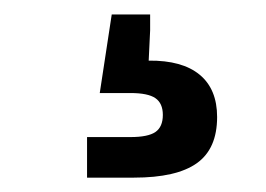

<svg xmlns="http://www.w3.org/2000/svg" viewBox="-20 -42 368 266"><path d="M100.6 204.1V147.9H160.6Q185.1 147.9 195.3 140.9Q205.6 133.8 205.6 117.2Q205.6 101.1 195.3 94Q185.1 86.9 160.6 86.9H118.2L134.8 -22H188V0L186 42Q232.4 41.5 256.6 61.5Q280.8 81.5 280.8 120.1Q280.8 164.1 252.7 184.1Q224.6 204.1 165.5 204.1Z"/></svg>

Font: Inter 17pt SemiBold
Style: Regular
Weight: 600
Version: Version 4.001;git-66647c0bb